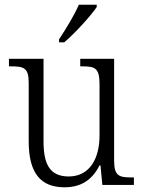

<svg xmlns="http://www.w3.org/2000/svg" viewBox="-20 -786 610 816"><path d="M231 -619V-606H253C299 -645 368 -721 391 -756V-766H315C296 -721 260 -663 231 -619ZM254 10C323 10 371 -20 403 -83H407L415 0H549V-32H537C487 -32 465 -38 465 -103V-536H321V-504H329C384 -504 403 -497 403 -428V-210C403 -112 361 -36 272 -36C189 -36 165 -92 165 -186V-536H18V-504H28C82 -504 102 -497 102 -434V-185C102 -49 154 10 254 10Z"/></svg>

Font: Noto Serif Myanmar SemiCondensed Light
Style: Regular
Weight: 300
Width: 4
Designer: Ben Mitchell and the Monotype Design Team
Foundry: Monotype Imaging Inc.
Version: Version 2.106